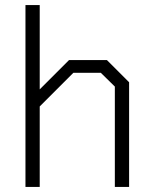

<svg xmlns="http://www.w3.org/2000/svg" viewBox="-20 -734 602 754"><path d="M80 -714H136V-383L251 -498H400L487 -411V0H431V-394L376 -448H268L136 -316V0H80Z"/></svg>

Font: Chakra Petch Light
Style: Regular
Weight: 300
Designer: Katatrad Aksorn Co.,Ltd.
Foundry: Cadson Demak Co.,Ltd.
Version: Version 1.000; ttfautohint (v1.6)